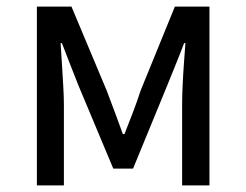

<svg xmlns="http://www.w3.org/2000/svg" viewBox="-20 -563 747 583"><path d="M92 0V-543H197L304 -288Q317 -254 329 -221.5Q341 -189 353 -156H358Q371 -189 383.5 -221.5Q396 -254 407 -288L511 -543H616V0H533V-245Q533 -270 534.5 -303Q536 -336 538.5 -370Q541 -404 543 -432H539Q527 -400 513.5 -367Q500 -334 488 -304L384 -51H324L218 -304Q206 -334 193 -367.5Q180 -401 168 -432H164Q166 -404 168 -370Q170 -336 172 -303Q174 -270 174 -245V0Z"/></svg>

Font: Farlight84_Sys_V01
Style: Regular
Weight: 400
Designer: Ryoko NISHIZUKA  (kana, bopomofo & ideographs); Paul D. Hunt (Latin, Greek & Cyrillic); Sandoll Communications , Soo-you
Foundry: Adobe
Version: Version 2.004;October 29, 2024;FontCreator 14.0.0.2814 64-bi